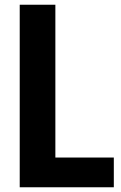

<svg xmlns="http://www.w3.org/2000/svg" viewBox="-20 -788 510 808"><path d="M190 -125H459V0H63V-768H213V-102Z"/></svg>

Font: Yaldevi ExtraLight
Style: Bold
Weight: 700
Version: Version 1.100